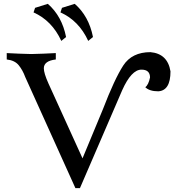

<svg xmlns="http://www.w3.org/2000/svg" viewBox="-20 -966 905 986"><path d="M390.6 0H367.2L109.4 -570.8Q96.7 -605.5 76.2 -630.9Q55.7 -656.2 14.6 -660.6V-693.4Q77.6 -689.9 140.6 -688.5Q203.6 -689.9 266.6 -693.4V-660.6Q205.1 -653.3 205.1 -615.2Q205.1 -590.3 228.5 -538.1L403.8 -152.8L507.8 -403.3Q568.4 -561 613 -629.6Q657.7 -698.2 752.4 -698.2Q840.8 -690.4 855.5 -599.6Q855.5 -501 793 -497.1Q747.6 -497.1 726.1 -518.1Q742.7 -530.3 750.5 -568.4Q750 -608.4 706.5 -608.4Q654.8 -608.4 607.4 -502.4ZM294.9 -755.9Q247.1 -859.9 152.3 -902.3L160.2 -925.8L225.6 -946.3Q298.3 -882.8 319.3 -775.9ZM433.1 -755.9Q385.3 -859.9 290.5 -902.3L298.3 -925.8L363.8 -946.3Q436.5 -882.8 457.5 -775.9Z"/></svg>

Font: Kelvinch
Style: Regular
Weight: 400
Designer: Paul James MIller
Foundry: High-Logic / Made with FontCreator
Version: Version 3.30 September 23, 2016